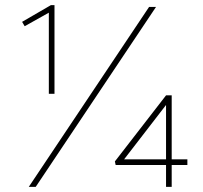

<svg xmlns="http://www.w3.org/2000/svg" viewBox="-20 -727 791 747"><path d="M170 -362V-681H176L76 -625L66 -642L178 -707H192V-362H181Q178 -362 175 -362Q172 -362 170 -362ZM92 0 560 -700H587L119 0ZM643 -107H709V-85H643ZM452 -93 449 -107H638L626 -96V-335L634 -329ZM648 0H626V-91L635 -85H430L427 -99L626 -356H648Z"/></svg>

Font: Lexend Deca Thin
Style: Regular
Weight: 250
Designer: Bonnie Shaver-Troup, Thomas Jockin
Foundry: Lexend
Version: Version 1.007